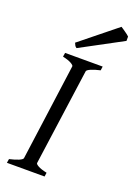

<svg xmlns="http://www.w3.org/2000/svg" viewBox="-157 -897 678 959"><g transform="rotate(20 181.5 -417.0)"><path d="M292 -594.2Q261.2 -587.4 242.7 -579.1Q224.1 -570.8 223.1 -564L151.9 -50.8Q150.9 -44.9 166 -36.4Q181.2 -27.8 212.9 -21L210 0H9.8L13.2 -21Q43.9 -27.8 62.3 -35.9Q80.6 -43.9 82 -50.8L151.9 -564Q152.8 -569.8 137.7 -578.6Q122.6 -587.4 91.8 -594.2L95.2 -615.2H294.9ZM362.8 -776.4 140.6 -657.2Q133.8 -661.6 131.3 -666Q128.9 -670.4 124.5 -680.2L315.4 -834L326.7 -826.7Q333 -822.3 340.1 -817.4Q347.2 -812.5 353.5 -807.6Q359.9 -802.7 362.8 -799.3Z"/></g></svg>

Font: Gentium Plus Eur
Style: Italic
Weight: 400
Italic angle: -8°
Designer: J. Victor Gaultney, Annie Olsen, Iska Routamaa, Becca Hirsbrunner
Foundry: SIL International
Version: Version 5.000